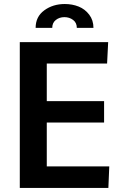

<svg xmlns="http://www.w3.org/2000/svg" viewBox="-20 -922 602 942"><path d="M154.8 -785.2Q154.8 -840.3 197.3 -871.3Q239.7 -902.3 297.9 -902.3Q334.5 -902.3 365.7 -889.9Q397 -877.4 417.7 -850.1Q438.5 -822.8 438.5 -785.2H356.9Q356.9 -810.5 338.6 -824.2Q320.3 -837.9 295.9 -837.9Q271.5 -837.9 253.9 -824Q236.3 -810.1 236.3 -785.2ZM77.1 0V-715.3H510.7L505.4 -610.4H209.5V-425.8H490.7V-320.8H209.5V-105.5H516.1L511.7 0Z"/></svg>

Font: Oxygen
Style: Bold
Weight: 700
Designer: vernon adams
Foundry: Vernon Adams
Version: Version 0.2.3 webfont; ttfautohint (v0.93.3-1d66) -l 8 -r 50